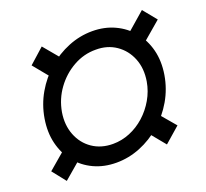

<svg xmlns="http://www.w3.org/2000/svg" viewBox="-111 -748 955 891"><g transform="rotate(-20 367.0 -303.0)"><path d="M320.8 9.8Q259.8 9.8 210 -13.4Q160.2 -36.6 126.5 -78.4Q92.8 -120.1 79.1 -176Q65.4 -231.9 76.2 -296.9Q86.9 -361.8 119.1 -417.5Q151.4 -473.1 198.7 -514.6Q246.1 -556.2 303.5 -579.3Q360.8 -602.5 421.9 -602.5Q482.4 -602.5 532.2 -579.3Q582 -556.2 616.2 -514.9Q650.4 -473.6 664.6 -418Q678.7 -362.3 668 -296.9Q657.2 -231.9 624.8 -176Q592.3 -120.1 544.4 -78.4Q496.6 -36.6 439.2 -13.4Q381.8 9.8 320.8 9.8ZM335.4 -77.6Q378.4 -77.6 418.9 -94.2Q459.5 -110.8 493.2 -141.1Q526.9 -171.4 549.8 -211.2Q572.8 -251 580.6 -296.4Q590.8 -358.4 570.8 -408.2Q550.8 -458 508.1 -487.3Q465.3 -516.6 408.2 -516.1Q349.6 -516.6 297.4 -487.3Q245.1 -458 209 -408.4Q172.9 -358.9 162.1 -296.9Q152.3 -236.3 171.9 -186.3Q191.4 -136.2 234.1 -106.9Q276.9 -77.6 335.4 -77.6ZM609.4 -448.7 556.6 -514.6 672.9 -615.7 727.1 -549.3ZM568.8 10.3 486.3 -90.3 561 -155.3 645 -56.2ZM74.2 10.3 21.5 -56.2 137.7 -155.3 191.9 -90.3ZM186.5 -448.7 104 -549.3 178.2 -615.7 262.7 -514.6Z"/></g></svg>

Font: Inter 24pt SemiBold
Style: Italic
Weight: 600
Italic angle: -9.3988°
Designer: Rasmus Andersson
Foundry: rsms
Version: Version 4.001;git-66647c0bb